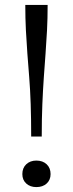

<svg xmlns="http://www.w3.org/2000/svg" viewBox="-20 -755 297 782"><path d="M174 -735H83Q83 -680 85.5 -631.5Q88 -583 91.5 -536.5Q95 -490 99 -440Q103 -390 105 -331Q107 -272 107 -199H150Q150 -272 152.5 -331Q155 -390 158.5 -440Q162 -490 165.5 -536.5Q169 -583 171.5 -631.5Q174 -680 174 -735ZM128 7Q103 7 87 -7.5Q71 -22 71 -46Q71 -71 87 -86Q103 -101 128 -101Q154 -101 170 -86Q186 -71 186 -46Q186 -22 170 -7.5Q154 7 128 7Z"/></svg>

Font: Roboto Serif 36pt Light
Style: Regular
Weight: 300
Designer: Greg Gazdowicz
Foundry: Commercial Type
Version: Version 1.008